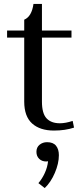

<svg xmlns="http://www.w3.org/2000/svg" viewBox="-20 -653 423 975"><path d="M254 10Q183 10 143 -26Q103 -62 103 -137V-462H16V-498H103V-553Q141 -569 150 -633H193V-498H343V-462H193V-137Q193 -77 216.5 -52Q240 -27 284 -27Q313 -27 349 -39L356 -5Q311 10 254 10ZM279 135Q279 177 258.5 225Q238 273 207 302L175 277Q194 255 207.5 225.5Q221 196 224 166Q221 167 214 167Q193 167 179 153.5Q165 140 165 118Q165 95 181 82Q197 69 219 69Q250 69 264.5 87Q279 105 279 135Z"/></svg>

Font: Trirong
Style: Regular
Weight: 400
Designer: Katatrad Team
Foundry: CadsonDemak
Version: Version 1.001